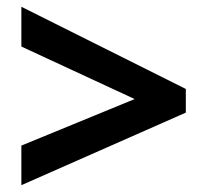

<svg xmlns="http://www.w3.org/2000/svg" viewBox="-20 -645 611 566"><path d="M43 -215.8 377 -353 43 -507.8V-625L527.8 -382.8V-313L43 -99.1Z"/></svg>

Font: Samim FD
Style: Bold-FD
Weight: 700
Foundry: DejaVu fonts team - Redesigned by Saber Rastikerdar
Version: Version 4.0.1